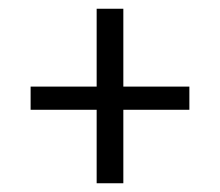

<svg xmlns="http://www.w3.org/2000/svg" viewBox="-20 -519 503 439"><path d="M262 -499V-321H413V-268H262V-100H201V-268H50V-321H201V-499Z"/></svg>

Font: FFF_Magyar-Nemzet Bold
Style: Regular
Weight: 700
Width: 2
Designer: bBox Type GmbH
Foundry: bBox Type GmbH
Version: Version 0.004